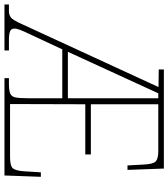

<svg xmlns="http://www.w3.org/2000/svg" viewBox="30 -787 754 860"><g transform="rotate(90 407.0 -357.0)"><path d="M-3 0V-20H26Q44 -20 55.5 -29Q67 -38 84 -76L367 -690L288 -691V-714H732L738 -551H718L714 -624Q712 -667 699.5 -678Q687 -689 654 -689H444V-387H669V-362H444L443 -25H679Q719 -25 730 -36.5Q741 -48 744 -85L749 -163H769L763 0H327V-20H353Q383 -20 396.5 -26Q410 -32 413.5 -50Q417 -68 417 -105V-259H198L129 -111Q117 -86 111 -70.5Q105 -55 105 -44Q105 -30 117.5 -25Q130 -20 157 -20H203V0ZM209 -284H417V-689H395Z"/></g></svg>

Font: Noto Serif Hebrew SemiCondensed Thin
Style: Regular
Weight: 100
Width: 4
Designer: Monotype Design Team
Foundry: Monotype Imaging Inc.
Version: Version 2.004; ttfautohint (v1.8.4.7-5d5b)